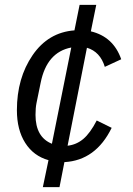

<svg xmlns="http://www.w3.org/2000/svg" viewBox="-20 -650 545 784"><path d="M155 114 178 4Q117 -13 83 -66.5Q49 -120 49 -200Q49 -331 113 -424.5Q177 -518 284 -526L305 -630H373L351 -522Q443 -500 475 -408L408 -377Q389 -439 335 -455L256 -55Q292 -59 320 -82.5Q348 -106 375 -158L436 -128Q371 5 243 12L223 114ZM125 -181Q125 -90 192 -63L271 -456Q171 -437 146 -312L129 -229Q125 -209 125 -181Z"/></svg>

Font: Aneliza
Style: Italic
Weight: 400
Italic angle: -11.31°
Designer: Mike Abbink, Paul van der Laan, Pieter van Rosmalen
Foundry: Bold Monday
Version: Version 3.0